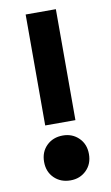

<svg xmlns="http://www.w3.org/2000/svg" viewBox="-83 -744 464 801"><g transform="rotate(-10 149.0 -343.0)"><path d="M213 -230H85V-700H213ZM150 14Q108 14 81 -12.5Q54 -39 54 -81Q54 -123 81 -149.5Q108 -176 150 -176Q190 -176 217 -149.5Q244 -123 244 -81Q244 -39 217 -12.5Q190 14 150 14Z"/></g></svg>

Font: Rootstock Sans Headline
Style: Bold
Weight: 700
Designer: Florian Karsten
Foundry: Florian Karsten
Version: Version 2.000;FEAKit 1.0